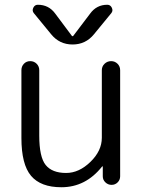

<svg xmlns="http://www.w3.org/2000/svg" viewBox="-20 -777 600 807"><path d="M238 10Q151 10 110.5 -38Q70 -86 70 -197V-482Q70 -498 80.5 -509Q91 -520 107 -520Q123 -520 134 -509Q145 -498 145 -482V-207Q145 -117 172 -83.5Q199 -50 258 -50Q312 -50 360 -96.5Q408 -143 408 -198V-482Q408 -498 419.5 -509Q431 -520 447 -520Q463 -520 474 -509Q485 -498 485 -482V-36Q485 -21 474.5 -10.5Q464 0 449 0Q434 0 423 -10.5Q412 -21 412 -36V-77Q412 -78 411 -78Q410 -78 409 -77Q340 10 238 10ZM431 -757Q444 -757 450 -744.5Q456 -732 448 -722L375 -633Q340 -590 285 -590Q230 -590 195 -633L122 -722Q114 -732 120 -744.5Q126 -757 139 -757Q185 -757 212 -720L283 -625H285H287L359 -720Q386 -757 431 -757Z"/></svg>

Font: Rounded Mplus 1c
Style: Regular
Weight: 400
Version: Version 1.059.20150529